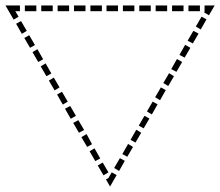

<svg xmlns="http://www.w3.org/2000/svg" viewBox="-29 -675 806 703"><path d="M380 -44 368 -23 359 -18 374 8 398 -34ZM347 -80 329 -69 350 -33 368 -44ZM410 -96 389 -60 407 -49 428 -86ZM317 -132 299 -121 320 -85 338 -95ZM440 -148 419 -111 437 -101 458 -137ZM288 -184 269 -173 290 -137 308 -147ZM470 -200 449 -163 467 -153 488 -189ZM258 -235 239 -225 260 -189 279 -199ZM500 -251 479 -215 497 -205 518 -241ZM228 -287 209 -277 230 -240 249 -251ZM530 -303 509 -267 527 -256 548 -293ZM198 -339 180 -329 201 -292 219 -303ZM560 -355 539 -319 557 -308 578 -345ZM168 -391 150 -380 171 -344 189 -355ZM590 -407 569 -371 587 -360 608 -396ZM138 -443 120 -432 141 -396 159 -406ZM619 -459 598 -422 617 -412 638 -448ZM108 -495 90 -484 111 -448 129 -458ZM649 -511 628 -474 647 -464 668 -500ZM78 -546 60 -536 81 -500 99 -510ZM679 -562 658 -526 677 -516 698 -552ZM48 -598 30 -588 51 -551 69 -562ZM709 -614 688 -578 706 -567 727 -604ZM720 -655V-634H721L718 -630L736 -619L757 -655ZM661 -655V-634H703V-655ZM601 -655V-634H643V-655ZM541 -655V-634H583V-655ZM481 -655V-634H523V-655ZM421 -655V-634H463V-655ZM361 -655V-634H403V-655ZM302 -655V-634H344V-655ZM242 -655V-634H284V-655ZM182 -655V-634H224V-655ZM122 -655V-634H164V-655ZM62 -655V-634H104V-655ZM44 -655H-9L21 -603L39 -614L27 -634H44Z"/></svg>

Font: ABC-Triangle-Monogram
Style: Regular
Weight: 400
Designer: Sadat Fauzi
Foundry: Intuisi Creative
Version: Version 001.000